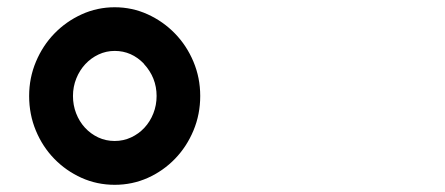

<svg xmlns="http://www.w3.org/2000/svg" viewBox="-20 -471 1244 537"><path d="M300.8 -450.7Q349.6 -450.7 393.1 -430.9Q436.5 -411.1 469.2 -377.4Q502 -343.8 521 -298.6Q540 -253.4 540 -202.6Q540 -151.4 521.2 -106.2Q502.4 -61 469.7 -27.1Q437 6.8 393.6 26.4Q350.1 45.9 300.8 45.9Q251.5 45.9 208 26.4Q164.6 6.8 131.8 -26.9Q99.1 -60.5 80.3 -105.7Q61.5 -150.9 61.5 -202.6Q61.5 -253.4 80.6 -298.6Q99.6 -343.8 132.3 -377.4Q165 -411.1 208.5 -430.9Q252 -450.7 300.8 -450.7ZM382.8 -292.5Q348.1 -328.6 300.8 -328.6Q276.9 -328.6 255.6 -318.6Q234.4 -308.6 218.5 -291.5Q202.6 -274.4 193.4 -251.5Q184.1 -228.5 184.1 -202.6Q184.1 -176.8 192.9 -154.1Q201.7 -131.3 217.5 -114Q233.4 -96.7 254.6 -86.7Q275.9 -76.7 300.8 -76.7Q325.2 -76.7 346.7 -86.7Q368.2 -96.7 384 -113.8Q399.9 -130.9 408.9 -153.8Q418 -176.8 418 -202.6Q418 -253.9 382.3 -292.5Z"/></svg>

Font: Erica Type
Style: Bold Italic
Weight: 700
Monospace: yes
Designer: Peter Wiegel
Foundry: Peter Wiegel
Version: Version 1.000 2010 initial release